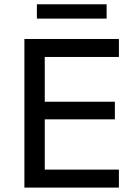

<svg xmlns="http://www.w3.org/2000/svg" viewBox="-20 -852 610 872"><path d="M520 0H90.8V-675H520V-593.3H183.3V-390H501.7V-310H183.3V-81.7H520ZM147.5 -767.5V-832.5H464.2V-767.5Z"/></svg>

Font: Funnel Sans
Style: Regular
Weight: 400
Designer: NORD ID, Kristian Moeller
Foundry: Dicotype
Version: Version 1.000